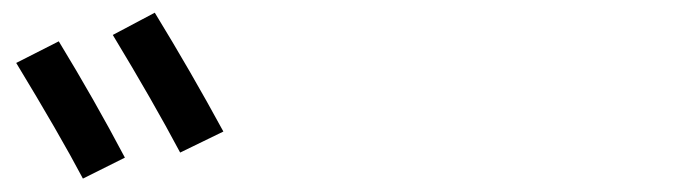

<svg xmlns="http://www.w3.org/2000/svg" viewBox="-20 -875 1040 295"><path d="M4.9 -778.3 70.3 -811.5Q125 -721.7 171.9 -632.8L107.4 -600.6Q71.3 -668.9 4.9 -778.3ZM153.3 -821.3 217.8 -855.5Q273.4 -764.6 323.2 -672.9L256.8 -640.6Q214.8 -719.7 153.3 -821.3Z"/></svg>

Font: Mgen+ 1c regular
Style: Regular
Weight: 400
Designer: [Source Han Sans]
Ryoko NISHIZUKA  (kana & ideographs); Paul D. Hunt (Latin, Greek & Cyrillic); Wenlong ZHANG  (bopomofo
Version: Version 1.059.20150602